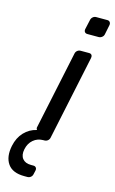

<svg xmlns="http://www.w3.org/2000/svg" viewBox="-193 -771 625 1040"><g transform="rotate(15 119.0 -251.5)"><path d="M-50 74Q-40 26 -11 -4.5Q18 -35 58 -44V-47Q54 -51 55 -57L148 -497Q150 -507 158 -513.5Q166 -520 176 -520H224Q234 -520 238.5 -513.5Q243 -507 241 -497L141 -23Q139 -13 131 -6.5Q123 0 113 0H107Q74 0 50.5 20Q27 40 20 74Q13 108 28.5 127.5Q44 147 76 147H90Q100 147 105 153.5Q110 160 108 170L103 192Q101 202 93 208.5Q85 215 75 215H57Q-9 215 -36 176.5Q-63 138 -50 74ZM170 -640 182 -694Q184 -704 192 -711Q200 -718 210 -718H273Q283 -718 288 -711Q293 -704 291 -694L280 -640Q278 -630 269.5 -623.5Q261 -617 251 -617H188Q178 -617 173 -623.5Q168 -630 170 -640Z"/></g></svg>

Font: SVN-Rubik
Style: Italic
Weight: 400
Italic angle: -12°
Designer: Hubert and Fischer
Foundry: Hubert & Fischer
Version: Version 2.101; ttfautohint (v1.8.3)